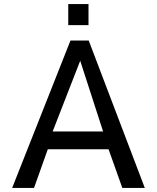

<svg xmlns="http://www.w3.org/2000/svg" viewBox="-20 -925 775 948"><path d="M516 -188 584 3H695L418 -725H328L40 3H148L216 -188ZM376 -625 489 -276H240ZM317 -905V-801H417V-905Z"/></svg>

Font: Sawarabi Gothic
Style: Regular
Weight: 400
Designer: mshio (mshio@users.sourceforge.jp)
Version: Version 20141215